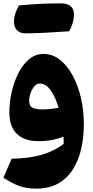

<svg xmlns="http://www.w3.org/2000/svg" viewBox="-20 -823 550 1134"><path d="M195.8 291Q162.6 291 133.1 285.9Q103.5 280.8 71.8 266.6Q40 252.4 0 226.6L48.8 114.7Q153.8 112.3 226.6 91.1Q299.3 69.8 356.4 26.9Q356.4 7.3 355 -16.1Q326.2 -3.9 288.8 3.4Q251.5 10.7 207.5 10.7Q125 10.7 80.1 -31.7Q35.2 -74.2 35.2 -158.7Q35.2 -216.8 48.6 -277.6Q62 -338.4 87.9 -389.9Q113.8 -441.4 151.4 -472.9Q189 -504.4 237.8 -504.4Q290 -504.4 333.3 -470.5Q376.5 -436.5 408.4 -378.4Q440.4 -320.3 457.8 -245.8Q475.1 -171.4 475.1 -89.8Q475.1 -11.2 459.2 57.6Q443.4 126.5 409.4 179Q375.5 231.4 322.8 261.2Q270 291 195.8 291ZM325.7 -186Q308.1 -250 279.3 -289.8Q250.5 -329.6 215.8 -329.6Q197.3 -329.6 182.9 -313Q168.5 -296.4 160.4 -272.5Q152.3 -248.5 152.3 -226.1Q152.3 -195.8 173.6 -186.3Q194.8 -176.8 229.5 -176.8Q253.4 -176.8 278.8 -179.4Q304.2 -182.1 325.7 -186ZM388.7 -638.2Q213.9 -626 127.9 -626Q101.6 -626 82 -643.1Q62.5 -660.2 62.5 -699Q62.5 -737.8 91.8 -791Q218.8 -803.2 336.9 -803.2Q417 -803.2 417 -737.3Q417 -690.9 388.7 -638.2Z"/></svg>

Font: Pinar DS4-ExtraBold
Style: Regular
Weight: 800
Designer: Amin Abedi
Version: Version 2.000